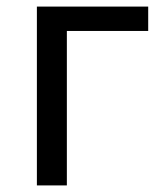

<svg xmlns="http://www.w3.org/2000/svg" viewBox="-20 -563 499 583"><path d="M92 -543H430V-469H183V0H92Z"/></svg>

Font: Source Han Sans K Regular
Style: Regular
Weight: 400
Designer: Ryoko NISHIZUKA  (kana & ideographs); Paul D. Hunt (Latin, Greek & Cyrillic); Wenlong ZHANG  (bopomofo); Sandoll Communi
Foundry: Adobe Systems Incorporated
Version: Version 1.00 July 18, 2014, initial release